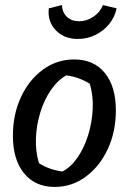

<svg xmlns="http://www.w3.org/2000/svg" viewBox="-20 -729 509 759"><path d="M196 10Q119 10 75 -44Q31 -98 31 -192Q31 -277 63 -345.5Q95 -414 150 -454Q205 -494 273 -494Q351 -494 394.5 -440.5Q438 -387 438 -293Q438 -208 406 -139.5Q374 -71 319 -30.5Q264 10 196 10ZM227 -51Q261 -69 287 -107Q313 -145 328.5 -195Q344 -245 346.5 -298Q349 -351 335 -398Q291 -425 242 -431Q208 -412 181.5 -373.5Q155 -335 139.5 -285Q124 -235 122 -182.5Q120 -130 134 -84Q174 -58 227 -51ZM288 -575Q233 -575 200 -610Q167 -645 173 -696L225 -709Q226 -680 244.5 -662.5Q263 -645 293 -645Q323 -645 349.5 -663Q376 -681 387 -709L441 -696Q434 -662 412 -634.5Q390 -607 357.5 -591Q325 -575 288 -575Z"/></svg>

Font: Piazzolla Medium
Style: Italic
Weight: 500
Italic angle: -11.3°
Designer: Juan Pablo del Peral
Foundry: Huerta Tipografica
Version: Version 1.330